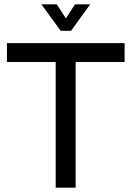

<svg xmlns="http://www.w3.org/2000/svg" viewBox="-20 -866 608 886"><path d="M284 -781 242 -846H171L260 -724H308L396 -846H326L284 -781ZM12 -667V-580H237V0H329V-580H555V-667H12Z"/></svg>

Font: Maven Pro
Style: Medium
Weight: 500
Designer: Joe Prince
Foundry: Joe Prince
Version: Version 1.003